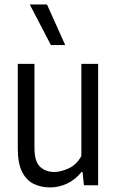

<svg xmlns="http://www.w3.org/2000/svg" viewBox="-20 -828 522 858"><path d="M203.5 9.5Q163 9.5 130.2 -6.5Q97.5 -22.5 78.5 -60.5Q59.5 -98.5 59.5 -164V-542.5H134V-167Q134 -106 159 -82.8Q184 -59.5 223 -59.5Q250.5 -59.5 286 -75.2Q321.5 -91 343.5 -130.5V-542.5H418.5V0H355L349 -59H344Q316 -24.5 279.5 -7.5Q243 9.5 203.5 9.5ZM207.5 -626.5 113 -808H190L271.5 -626.5Z"/></svg>

Font: Encode Sans Cnd
Style: Regular
Weight: 400
Width: 3
Designer: Multiple Designers
Foundry: Impallari Type
Version: Version 3.002; ttfautohint (v1.8.3) -l 8 -r 50 -G 200 -x 14 